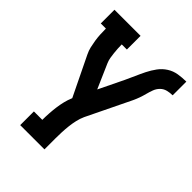

<svg xmlns="http://www.w3.org/2000/svg" viewBox="-210 -629 952 952"><g transform="rotate(45 266.0 -152.5)"><path d="M102 215V119H161Q161 96 162.5 73Q164 50 167 27Q170 4 175.5 -18.5Q181 -41 190 -62L90 -268Q81 -286 76.5 -305.5Q72 -325 69 -344.5Q66 -364 65 -384Q64 -404 64 -424H28V-520H211V-424H175Q175 -409 176 -394.5Q177 -380 178.5 -365.5Q180 -351 182.5 -336.5Q185 -322 191 -308L247 -180L310 -310Q322 -335 333 -360.5Q344 -386 356.5 -411Q369 -436 385.5 -458.5Q402 -481 425.5 -496Q449 -511 476.5 -515.5Q504 -520 532 -520V-424Q514 -424 496 -419.5Q478 -415 465 -402Q452 -389 445.5 -371.5Q439 -354 434.5 -336.5Q430 -319 424 -302Q418 -285 410 -268L298 -37Q289 -17 284 5Q279 27 276.5 49Q274 71 273 93.5Q272 116 272 138V215Z"/></g></svg>

Font: Iosevka Curly Slab
Style: Bold
Weight: 700
Monospace: yes
Designer: Belleve Invis
Foundry: Belleve Invis
Version: Version 22.1.2; ttfautohint (v1.8.4)